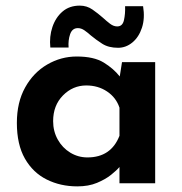

<svg xmlns="http://www.w3.org/2000/svg" viewBox="-20 -652 646 683"><path d="M255 11Q195 11 146 -13.5Q97 -38 68.5 -88Q40 -138 40 -215Q40 -288 69.5 -341Q99 -394 148 -422.5Q197 -451 253 -451Q314 -451 349 -429.5Q384 -408 406 -380L414 -431H532V0H405V-58Q395 -46 375 -30Q355 -14 325 -1.5Q295 11 255 11ZM291 -92Q375 -92 405 -169V-269Q393 -305 361 -326.5Q329 -348 287 -348Q239 -348 204 -312.5Q169 -277 169 -221Q169 -185 185.5 -155.5Q202 -126 230 -109Q258 -92 291 -92ZM400 -482Q366 -482 343.5 -496.5Q321 -511 303 -526Q292 -536 280.5 -544Q269 -552 257 -552Q237 -552 229.5 -530.5Q222 -509 224 -483H159Q155 -522 166.5 -556Q178 -590 202.5 -611Q227 -632 264 -632Q289 -632 309 -618Q329 -604 346 -589Q359 -577 371.5 -567.5Q384 -558 397 -558Q416 -558 421 -580.5Q426 -603 425 -630H489Q496 -587 485 -553.5Q474 -520 451 -501Q428 -482 400 -482Z"/></svg>

Font: Reem Kufi SemiBold
Style: Regular
Weight: 600
Designer: Khaled Hosny
Version: Version 1.001